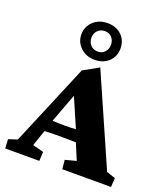

<svg xmlns="http://www.w3.org/2000/svg" viewBox="-152 -937 916 1044"><g transform="rotate(20 306.0 -415.5)"><path d="M0 0 -2.9 -52.7 47.9 -69.3 246.1 -541 335 -590.8 564.5 -69.3 615.2 -52.7 612.3 0H330.1L325.2 -52.7L388.7 -69.3L338.9 -188.5L328.1 -223.6L233.4 -442.4L264.6 -427.7L189.5 -227.5L180.7 -198.2L136.7 -69.3L200.2 -52.7L197.3 0ZM155.3 -161.1V-232.4Q174.8 -231.4 197.8 -229.5Q220.7 -227.5 258.8 -227.5Q296.9 -227.5 320.8 -229.5Q344.7 -231.4 364.3 -232.4V-162.1Q351.6 -162.1 326.7 -163.1Q301.8 -164.1 258.8 -164.1Q214.8 -164.1 191.4 -163.1Q168 -162.1 155.3 -161.1ZM291 -619.1Q242.2 -619.1 209.5 -649.9Q176.8 -680.7 176.8 -724.6Q176.8 -770.5 209.5 -800.8Q242.2 -831.1 291 -831.1Q340.8 -831.1 372.1 -801.3Q403.3 -771.5 403.3 -724.6Q403.3 -678.7 372.1 -648.9Q340.8 -619.1 291 -619.1ZM292 -667Q316.4 -667 332 -683.6Q347.7 -700.2 347.7 -725.6Q347.7 -752 332 -768.6Q316.4 -785.2 292 -785.2Q266.6 -785.2 250.5 -768.6Q234.4 -752 234.4 -725.6Q234.4 -701.2 250.5 -684.1Q266.6 -667 292 -667Z"/></g></svg>

Font: Crimson Pro ExtraBold
Style: Regular
Weight: 800
Designer: Jacques Le Bailly
Foundry: Baron von Fonthausen
Version: Version 1.003